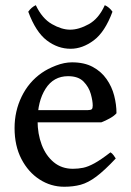

<svg xmlns="http://www.w3.org/2000/svg" viewBox="-20 -711 509 746"><path d="M432.6 -271Q423.8 -260.7 406.7 -251.2Q389.6 -241.7 374 -235.8H88.9L89.8 -283.2H321.8Q333 -283.2 336.7 -286.9Q340.3 -290.5 340.3 -300.8Q340.3 -318.8 332.8 -345.9Q325.2 -373 304.7 -394Q284.2 -415 244.6 -415Q188 -415 157 -366.2Q126 -317.4 126 -241.7Q126 -190.9 142.1 -148.4Q158.2 -106 189 -80.6Q219.7 -55.2 263.2 -55.2Q283.7 -55.2 303 -59.1Q322.3 -63 347.2 -76.7Q372.1 -90.3 409.2 -119.1Q415.5 -115.7 421.6 -107.4Q427.7 -99.1 429.7 -95.2Q385.7 -48.3 354 -24.7Q322.3 -1 293.5 6.8Q264.6 14.6 229.5 14.6Q177.7 14.6 133.8 -13.7Q89.8 -42 63.2 -93.3Q36.6 -144.5 36.6 -213.4Q36.6 -279.3 64.2 -335.9Q91.8 -392.6 142.1 -427.7Q165 -443.8 197.5 -456.3Q230 -468.8 259.8 -468.8Q307.6 -468.8 340.6 -450.9Q373.5 -433.1 394 -403.8Q414.6 -374.5 423.6 -339.6Q432.6 -304.7 432.6 -271ZM417 -665.5Q387.7 -586.4 344 -554Q300.3 -521.5 254.4 -521.5Q204.6 -521.5 161.9 -554Q119.1 -586.4 89.8 -665.5Q101.6 -682.6 119.1 -690.9Q143.6 -639.2 181.6 -617.4Q219.7 -595.7 252.4 -595.7Q286.6 -595.7 325.2 -617.2Q363.8 -638.7 387.2 -690.9Q404.8 -683.1 417 -665.5Z"/></svg>

Font: Gentium Book Plus
Style: Regular
Weight: 400
Designer: Victor Gaultney, Annie Olsen, Iska Routamaa, Becca Hirsbrunner
Foundry: SIL International
Version: Version 6.101